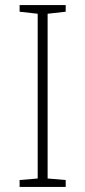

<svg xmlns="http://www.w3.org/2000/svg" viewBox="-20 -734 334 754"><path d="M238 0H57V-27L128 -33V-680L57 -688V-714H238V-688L167 -680V-33L238 -27Z"/></svg>

Font: Noto Sans Cham ExtraLight
Style: Regular
Weight: 250
Version: Version 2.002